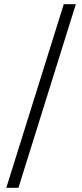

<svg xmlns="http://www.w3.org/2000/svg" viewBox="-20 -730 391 910"><path d="M9.8 160.2 282.2 -710H339.4L67.4 160.2Z"/></svg>

Font: Varta Light
Style: Regular
Weight: 400
Version: Version 1.004